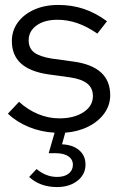

<svg xmlns="http://www.w3.org/2000/svg" viewBox="-20 -529 486 777"><path d="M211 228Q142 228 98 187L128 155Q166 187 211 187Q241 187 258 173.5Q275 160 275 138Q275 116 256.5 103.5Q238 91 206 91H177L201 8Q146 5 97 -15Q48 -35 12 -69L57 -117Q92 -85 134 -67.5Q176 -50 220 -50Q280 -50 318 -75Q356 -100 356 -140Q356 -172 333.5 -190.5Q311 -209 263 -216L176 -228Q101 -239 64.5 -272.5Q28 -306 28 -363Q28 -405 52 -438Q76 -471 118.5 -490Q161 -509 216 -509Q271 -509 319 -493Q367 -477 413 -443L374 -393Q332 -422 292.5 -435.5Q253 -449 212 -449Q160 -449 128 -426Q96 -403 96 -366Q96 -334 118 -317Q140 -300 189 -292L276 -280Q351 -270 388.5 -236Q426 -202 426 -144Q426 -103 402 -70Q378 -37 337 -16.5Q296 4 244 8L231 55Q275 57 300.5 79Q326 101 326 137Q326 177 293.5 202.5Q261 228 211 228Z"/></svg>

Font: Red Hat Display VF
Style: Regular
Weight: 300
Designer: Pentagram, MCKL
Foundry: Pentagram, MCKL
Version: Version 1.023